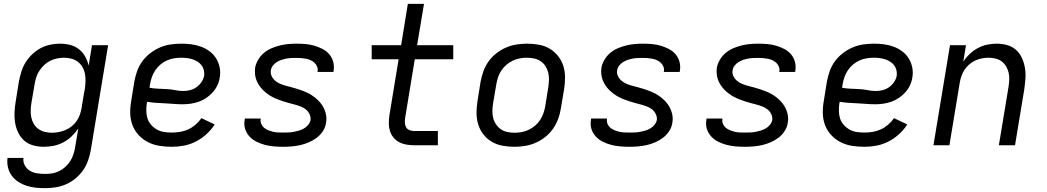

<svg xmlns="http://www.w3.org/2000/svg" viewBox="-20 -755 5440 998"><path d="M216 223Q190 223 165.5 220.5Q141 218 118 210.5Q95 203 75 190Q55 177 41 158Q27 139 21.5 115Q16 91 19 66H102Q99 87 109 105Q119 123 136 133Q153 143 173.5 146Q194 149 216 149Q234 149 252 146Q270 143 287.5 134.5Q305 126 319.5 112.5Q334 99 344.5 83Q355 67 361 49Q367 31 370 13L387 -87Q372 -65 352 -46Q332 -27 308 -14.5Q284 -2 258 3Q232 8 207 8Q179 8 152 0.5Q125 -7 105.5 -24.5Q86 -42 74.5 -66Q63 -90 58.5 -117Q54 -144 55.5 -172.5Q57 -201 62 -230L78 -330Q83 -355 90.5 -380.5Q98 -406 112 -429Q126 -452 146 -471.5Q166 -491 190 -504Q214 -517 240 -522.5Q266 -528 292 -528Q319 -528 344.5 -521.5Q370 -515 390 -499.5Q410 -484 422.5 -461.5Q435 -439 441 -414L458 -520H542L452 25Q447 52 438 78.5Q429 105 412.5 129Q396 153 373 172Q350 191 324 202.5Q298 214 270 218.5Q242 223 216 223ZM250 -65Q268 -65 285.5 -68.5Q303 -72 320 -79Q337 -86 352 -98Q367 -110 378 -125.5Q389 -141 395 -158.5Q401 -176 404 -193Q408 -218 412 -243Q416 -268 421 -293Q424 -313 424.5 -333Q425 -353 421.5 -371.5Q418 -390 408.5 -406.5Q399 -423 384.5 -434Q370 -445 351 -450Q332 -455 312 -455Q294 -455 275.5 -451Q257 -447 240 -438.5Q223 -430 209 -416.5Q195 -403 184.5 -387Q174 -371 168.5 -353.5Q163 -336 160 -318L143 -218Q140 -199 139.5 -180Q139 -161 143 -143Q147 -125 156.5 -109.5Q166 -94 180.5 -84Q195 -74 213 -69.5Q231 -65 250 -65Z M873 8Q840 8 808.5 3Q777 -2 749.5 -16Q722 -30 701 -52.5Q680 -75 669 -103.5Q658 -132 657 -164.5Q656 -197 662 -230L678 -330Q683 -357 692.5 -384.5Q702 -412 719.5 -436Q737 -460 761 -478.5Q785 -497 812 -508.5Q839 -520 867 -524Q895 -528 923 -528Q950 -528 976 -524.5Q1002 -521 1026 -512Q1050 -503 1070.5 -487.5Q1091 -472 1104 -450.5Q1117 -429 1122 -403.5Q1127 -378 1122 -351Q1119 -330 1109.5 -310.5Q1100 -291 1085 -274.5Q1070 -258 1051.5 -245.5Q1033 -233 1012.5 -226Q992 -219 971 -216Q950 -213 930 -213Q906 -213 883 -215Q860 -217 837 -218Q814 -219 790.5 -220.5Q767 -222 745 -226L743 -218Q740 -197 740.5 -176.5Q741 -156 747 -138Q753 -120 766 -105.5Q779 -91 796 -81.5Q813 -72 832.5 -69Q852 -66 873 -66Q894 -66 916 -69.5Q938 -73 958.5 -82.5Q979 -92 996.5 -107Q1014 -122 1027 -141L1096 -108Q1078 -80 1052.5 -57Q1027 -34 997.5 -19Q968 -4 936 2Q904 8 873 8ZM933 -282Q950 -282 968 -286.5Q986 -291 1001 -301.5Q1016 -312 1027 -328Q1038 -344 1041 -361Q1043 -376 1039.5 -390.5Q1036 -405 1027.5 -416Q1019 -427 1007 -434.5Q995 -442 981.5 -446.5Q968 -451 953 -453Q938 -455 923 -455Q904 -455 885 -452Q866 -449 848 -441Q830 -433 814 -419.5Q798 -406 787 -389.5Q776 -373 769.5 -354.5Q763 -336 760 -318L757 -299Q778 -295 800.5 -294Q823 -293 845.5 -292Q868 -291 889.5 -286.5Q911 -282 933 -282Z M1453 8Q1428 8 1404 6Q1380 4 1357 -2Q1334 -8 1313 -18.5Q1292 -29 1276.5 -46Q1261 -63 1254 -85.5Q1247 -108 1252 -133Q1252 -135 1252 -136.5Q1252 -138 1253 -139H1335Q1335 -138 1335 -137.5Q1335 -137 1335 -137Q1333 -123 1338 -111Q1343 -99 1352.5 -91Q1362 -83 1374.5 -78Q1387 -73 1399.5 -70Q1412 -67 1425.5 -66.5Q1439 -66 1453 -66Q1466 -66 1479.5 -66.5Q1493 -67 1506.5 -69.5Q1520 -72 1533.5 -76Q1547 -80 1559.5 -87Q1572 -94 1581.5 -105.5Q1591 -117 1594 -130Q1596 -147 1589 -161.5Q1582 -176 1570.5 -185.5Q1559 -195 1544 -201Q1529 -207 1514 -211Q1499 -215 1483.5 -219Q1468 -223 1453 -228Q1438 -233 1423.5 -238.5Q1409 -244 1395 -251.5Q1381 -259 1369 -268Q1357 -277 1346 -288Q1335 -299 1326.5 -312Q1318 -325 1312.5 -339.5Q1307 -354 1305.5 -370Q1304 -386 1306 -403Q1310 -424 1322 -444.5Q1334 -465 1352 -480Q1370 -495 1391 -504Q1412 -513 1434 -518.5Q1456 -524 1477.5 -526Q1499 -528 1521 -528Q1545 -528 1568.5 -526Q1592 -524 1614 -517.5Q1636 -511 1656.5 -500.5Q1677 -490 1691.5 -473Q1706 -456 1712 -433.5Q1718 -411 1714 -387Q1714 -386 1713.5 -384Q1713 -382 1713 -381H1630Q1630 -382 1630 -382.5Q1630 -383 1631 -384Q1633 -397 1628.5 -408.5Q1624 -420 1615 -428.5Q1606 -437 1595 -442Q1584 -447 1571.5 -449.5Q1559 -452 1546.5 -453Q1534 -454 1521 -454Q1508 -454 1495 -453.5Q1482 -453 1469 -450.5Q1456 -448 1443.5 -444Q1431 -440 1419 -432.5Q1407 -425 1398.5 -414Q1390 -403 1388 -390Q1385 -374 1392 -359.5Q1399 -345 1411 -335Q1423 -325 1437.5 -319Q1452 -313 1467 -309Q1482 -305 1497.5 -301Q1513 -297 1528 -292Q1543 -287 1557.5 -281.5Q1572 -276 1586 -268.5Q1600 -261 1612 -252Q1624 -243 1635 -232Q1646 -221 1654.5 -208Q1663 -195 1668.5 -180.5Q1674 -166 1676 -150Q1678 -134 1675 -118Q1672 -95 1659 -74.5Q1646 -54 1627 -39.5Q1608 -25 1586 -15.5Q1564 -6 1542 -1Q1520 4 1497.5 6Q1475 8 1453 8Z M2133 0Q2112 0 2092 -3.5Q2072 -7 2055 -16Q2038 -25 2025.5 -40Q2013 -55 2007 -74Q2001 -93 2001 -113.5Q2001 -134 2004 -155L2052 -447H1912V-520H2065L2100 -735H2184L2148 -520H2336V-447H2136L2086 -143Q2084 -130 2084.5 -117Q2085 -104 2091 -93.5Q2097 -83 2108.5 -78.5Q2120 -74 2133 -74H2256V0Z M2654 8Q2623 8 2592.5 2.5Q2562 -3 2536.5 -18Q2511 -33 2493 -56Q2475 -79 2466 -107.5Q2457 -136 2457 -167Q2457 -198 2462 -230L2478 -330Q2483 -357 2492.5 -384Q2502 -411 2519 -435Q2536 -459 2559.5 -477.5Q2583 -496 2609.5 -507.5Q2636 -519 2664 -523.5Q2692 -528 2719 -528Q2751 -528 2781.5 -522.5Q2812 -517 2837 -502Q2862 -487 2880.5 -464Q2899 -441 2908 -412.5Q2917 -384 2917 -353Q2917 -322 2912 -290L2895 -190Q2891 -163 2881 -136Q2871 -109 2854 -85Q2837 -61 2813.5 -42.5Q2790 -24 2763.5 -12.5Q2737 -1 2709 3.5Q2681 8 2654 8ZM2655 -65Q2673 -65 2692 -68.5Q2711 -72 2728.5 -80.5Q2746 -89 2761.5 -102Q2777 -115 2787.5 -131.5Q2798 -148 2804.5 -166Q2811 -184 2814 -202L2830 -302Q2833 -322 2833.5 -341Q2834 -360 2829.5 -378Q2825 -396 2815 -411.5Q2805 -427 2790 -437Q2775 -447 2756.5 -451Q2738 -455 2718 -455Q2700 -455 2681.5 -451.5Q2663 -448 2645 -439.5Q2627 -431 2612 -418Q2597 -405 2586 -388.5Q2575 -372 2569 -354Q2563 -336 2560 -318L2543 -218Q2540 -198 2539.5 -179Q2539 -160 2543.5 -142Q2548 -124 2558.5 -108.5Q2569 -93 2583.5 -83Q2598 -73 2617 -69Q2636 -65 2655 -65Z M3253 8Q3228 8 3204 6Q3180 4 3157 -2Q3134 -8 3113 -18.5Q3092 -29 3076.5 -46Q3061 -63 3054 -85.5Q3047 -108 3052 -133Q3052 -135 3052 -136.5Q3052 -138 3053 -139H3135Q3135 -138 3135 -137.5Q3135 -137 3135 -137Q3133 -123 3138 -111Q3143 -99 3152.5 -91Q3162 -83 3174.5 -78Q3187 -73 3199.5 -70Q3212 -67 3225.5 -66.5Q3239 -66 3253 -66Q3266 -66 3279.5 -66.5Q3293 -67 3306.5 -69.5Q3320 -72 3333.5 -76Q3347 -80 3359.5 -87Q3372 -94 3381.5 -105.5Q3391 -117 3394 -130Q3396 -147 3389 -161.5Q3382 -176 3370.5 -185.5Q3359 -195 3344 -201Q3329 -207 3314 -211Q3299 -215 3283.5 -219Q3268 -223 3253 -228Q3238 -233 3223.5 -238.5Q3209 -244 3195 -251.5Q3181 -259 3169 -268Q3157 -277 3146 -288Q3135 -299 3126.5 -312Q3118 -325 3112.5 -339.5Q3107 -354 3105.5 -370Q3104 -386 3106 -403Q3110 -424 3122 -444.5Q3134 -465 3152 -480Q3170 -495 3191 -504Q3212 -513 3234 -518.5Q3256 -524 3277.5 -526Q3299 -528 3321 -528Q3345 -528 3368.5 -526Q3392 -524 3414 -517.5Q3436 -511 3456.5 -500.5Q3477 -490 3491.5 -473Q3506 -456 3512 -433.5Q3518 -411 3514 -387Q3514 -386 3513.5 -384Q3513 -382 3513 -381H3430Q3430 -382 3430 -382.5Q3430 -383 3431 -384Q3433 -397 3428.5 -408.5Q3424 -420 3415 -428.5Q3406 -437 3395 -442Q3384 -447 3371.5 -449.5Q3359 -452 3346.5 -453Q3334 -454 3321 -454Q3308 -454 3295 -453.5Q3282 -453 3269 -450.5Q3256 -448 3243.5 -444Q3231 -440 3219 -432.5Q3207 -425 3198.5 -414Q3190 -403 3188 -390Q3185 -374 3192 -359.5Q3199 -345 3211 -335Q3223 -325 3237.5 -319Q3252 -313 3267 -309Q3282 -305 3297.5 -301Q3313 -297 3328 -292Q3343 -287 3357.5 -281.5Q3372 -276 3386 -268.5Q3400 -261 3412 -252Q3424 -243 3435 -232Q3446 -221 3454.5 -208Q3463 -195 3468.5 -180.5Q3474 -166 3476 -150Q3478 -134 3475 -118Q3472 -95 3459 -74.5Q3446 -54 3427 -39.5Q3408 -25 3386 -15.5Q3364 -6 3342 -1Q3320 4 3297.5 6Q3275 8 3253 8Z M3853 8Q3828 8 3804 6Q3780 4 3757 -2Q3734 -8 3713 -18.5Q3692 -29 3676.5 -46Q3661 -63 3654 -85.5Q3647 -108 3652 -133Q3652 -135 3652 -136.5Q3652 -138 3653 -139H3735Q3735 -138 3735 -137.5Q3735 -137 3735 -137Q3733 -123 3738 -111Q3743 -99 3752.5 -91Q3762 -83 3774.5 -78Q3787 -73 3799.5 -70Q3812 -67 3825.5 -66.5Q3839 -66 3853 -66Q3866 -66 3879.5 -66.5Q3893 -67 3906.5 -69.5Q3920 -72 3933.5 -76Q3947 -80 3959.5 -87Q3972 -94 3981.5 -105.5Q3991 -117 3994 -130Q3996 -147 3989 -161.5Q3982 -176 3970.5 -185.5Q3959 -195 3944 -201Q3929 -207 3914 -211Q3899 -215 3883.5 -219Q3868 -223 3853 -228Q3838 -233 3823.5 -238.5Q3809 -244 3795 -251.5Q3781 -259 3769 -268Q3757 -277 3746 -288Q3735 -299 3726.5 -312Q3718 -325 3712.5 -339.5Q3707 -354 3705.5 -370Q3704 -386 3706 -403Q3710 -424 3722 -444.5Q3734 -465 3752 -480Q3770 -495 3791 -504Q3812 -513 3834 -518.5Q3856 -524 3877.5 -526Q3899 -528 3921 -528Q3945 -528 3968.5 -526Q3992 -524 4014 -517.5Q4036 -511 4056.5 -500.5Q4077 -490 4091.5 -473Q4106 -456 4112 -433.5Q4118 -411 4114 -387Q4114 -386 4113.5 -384Q4113 -382 4113 -381H4030Q4030 -382 4030 -382.5Q4030 -383 4031 -384Q4033 -397 4028.5 -408.5Q4024 -420 4015 -428.5Q4006 -437 3995 -442Q3984 -447 3971.5 -449.5Q3959 -452 3946.5 -453Q3934 -454 3921 -454Q3908 -454 3895 -453.5Q3882 -453 3869 -450.5Q3856 -448 3843.5 -444Q3831 -440 3819 -432.5Q3807 -425 3798.5 -414Q3790 -403 3788 -390Q3785 -374 3792 -359.5Q3799 -345 3811 -335Q3823 -325 3837.5 -319Q3852 -313 3867 -309Q3882 -305 3897.5 -301Q3913 -297 3928 -292Q3943 -287 3957.5 -281.5Q3972 -276 3986 -268.5Q4000 -261 4012 -252Q4024 -243 4035 -232Q4046 -221 4054.5 -208Q4063 -195 4068.5 -180.5Q4074 -166 4076 -150Q4078 -134 4075 -118Q4072 -95 4059 -74.5Q4046 -54 4027 -39.5Q4008 -25 3986 -15.5Q3964 -6 3942 -1Q3920 4 3897.5 6Q3875 8 3853 8Z M4473 8Q4440 8 4408.5 3Q4377 -2 4349.5 -16Q4322 -30 4301 -52.5Q4280 -75 4269 -103.5Q4258 -132 4257 -164.5Q4256 -197 4262 -230L4278 -330Q4283 -357 4292.5 -384.5Q4302 -412 4319.5 -436Q4337 -460 4361 -478.5Q4385 -497 4412 -508.5Q4439 -520 4467 -524Q4495 -528 4523 -528Q4550 -528 4576 -524.5Q4602 -521 4626 -512Q4650 -503 4670.5 -487.5Q4691 -472 4704 -450.5Q4717 -429 4722 -403.5Q4727 -378 4722 -351Q4719 -330 4709.5 -310.5Q4700 -291 4685 -274.5Q4670 -258 4651.5 -245.5Q4633 -233 4612.5 -226Q4592 -219 4571 -216Q4550 -213 4530 -213Q4506 -213 4483 -215Q4460 -217 4437 -218Q4414 -219 4390.5 -220.5Q4367 -222 4345 -226L4343 -218Q4340 -197 4340.5 -176.5Q4341 -156 4347 -138Q4353 -120 4366 -105.5Q4379 -91 4396 -81.5Q4413 -72 4432.5 -69Q4452 -66 4473 -66Q4494 -66 4516 -69.5Q4538 -73 4558.5 -82.5Q4579 -92 4596.5 -107Q4614 -122 4627 -141L4696 -108Q4678 -80 4652.5 -57Q4627 -34 4597.5 -19Q4568 -4 4536 2Q4504 8 4473 8ZM4533 -282Q4550 -282 4568 -286.5Q4586 -291 4601 -301.5Q4616 -312 4627 -328Q4638 -344 4641 -361Q4643 -376 4639.5 -390.5Q4636 -405 4627.5 -416Q4619 -427 4607 -434.5Q4595 -442 4581.5 -446.5Q4568 -451 4553 -453Q4538 -455 4523 -455Q4504 -455 4485 -452Q4466 -449 4448 -441Q4430 -433 4414 -419.5Q4398 -406 4387 -389.5Q4376 -373 4369.5 -354.5Q4363 -336 4360 -318L4357 -299Q4378 -295 4400.5 -294Q4423 -293 4445.5 -292Q4468 -291 4489.5 -286.5Q4511 -282 4533 -282Z M4832 0 4918 -520H5001L4987 -434Q5001 -456 5020.5 -474.5Q5040 -493 5063.5 -505.5Q5087 -518 5112 -523Q5137 -528 5161 -528Q5189 -528 5215.5 -520.5Q5242 -513 5261.5 -495.5Q5281 -478 5292 -453.5Q5303 -429 5307.5 -402Q5312 -375 5310 -347Q5308 -319 5304 -290L5256 0H5172L5222 -302Q5225 -321 5226 -340Q5227 -359 5223 -376.5Q5219 -394 5210 -409.5Q5201 -425 5187 -435.5Q5173 -446 5155 -450.5Q5137 -455 5118 -455Q5101 -455 5083.5 -451.5Q5066 -448 5049.5 -440.5Q5033 -433 5018.5 -420.5Q5004 -408 4994 -393Q4984 -378 4978 -361Q4972 -344 4969 -327L4915 0Z"/></svg>

Font: Iosevka SS04 Extended
Style: Italic
Weight: 400
Width: 7
Italic angle: -9°
Monospace: yes
Designer: Belleve Invis
Foundry: Belleve Invis
Version: Version 19.0.0; ttfautohint (v1.8.4)